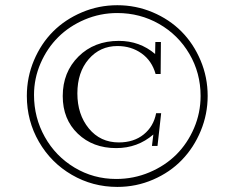

<svg xmlns="http://www.w3.org/2000/svg" viewBox="-20 -737 909 744"><path d="M434.6 -12.7Q338.9 -12.7 258.3 -59.6Q177.7 -106.4 130.9 -187.5Q84 -268.6 84 -365.2Q84 -438 111.6 -503.2Q139.2 -568.4 185.8 -615Q232.4 -661.6 297.4 -689.2Q362.3 -716.8 434.6 -716.8Q506.3 -716.8 571.3 -689.5Q636.2 -662.1 682.9 -615.2Q729.5 -568.4 757.1 -503.2Q784.7 -438 784.7 -365.2Q784.7 -294.4 757.8 -229.7Q731 -165 684.8 -117.2Q638.7 -69.3 573.2 -41Q507.8 -12.7 434.6 -12.7ZM430.2 -43.5Q498 -43.5 558.8 -69.1Q619.6 -94.7 663.1 -137.9Q706.5 -181.2 731.9 -240.5Q757.3 -299.8 757.3 -365.2Q757.3 -454.1 713.9 -528.1Q670.4 -602.1 596.4 -644.3Q522.5 -686.5 434.6 -686.5Q368.2 -686.5 308.3 -661.1Q248.5 -635.7 205.6 -593Q162.6 -550.3 137.2 -491.7Q111.8 -433.1 111.8 -369.1Q111.8 -281.2 153.6 -206.5Q195.3 -131.8 268.8 -87.6Q342.3 -43.5 430.2 -43.5ZM430.2 -163.1Q339.8 -163.1 281.5 -219Q223.1 -274.9 223.1 -364.7Q223.1 -457.5 284.2 -518.1Q345.2 -578.6 440.4 -578.6Q521.5 -578.6 581.1 -527.8L582 -574.2H603.5L602.5 -450.2H583Q568.4 -502 528.3 -530.3Q488.3 -558.6 435.1 -558.6Q367.7 -558.6 323.7 -507.8Q279.8 -457 279.8 -375Q279.8 -293.5 324.2 -239.3Q368.7 -185.1 440.4 -185.1Q498.5 -185.1 536.9 -216.1Q575.2 -247.1 585 -298.3H604.5L590.3 -171.4H568.8L574.2 -215.8Q513.2 -163.1 430.2 -163.1Z"/></svg>

Font: Elstob ExtraLight
Style: Regular
Weight: 200
Designer: Peter S. Baker
Version: Version 1.015